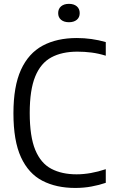

<svg xmlns="http://www.w3.org/2000/svg" viewBox="-20 -942 572 972"><path d="M361 9.5Q265 9.5 194.8 -26.8Q124.5 -63 86.2 -146Q48 -229 48 -368.5Q48 -505 86.2 -588.8Q124.5 -672.5 196.2 -711Q268 -749.5 369 -749.5Q444 -749.5 515.5 -729V-660Q478.5 -671.5 443.2 -676Q408 -680.5 371.5 -680.5Q293.5 -680.5 239.8 -651.5Q186 -622.5 158.2 -554.5Q130.5 -486.5 130.5 -370.5Q130.5 -251 158.5 -183.2Q186.5 -115.5 239.8 -87.5Q293 -59.5 367.5 -59.5Q437.5 -59.5 515.5 -85.5V-16.5Q482.5 -5 443.2 2.2Q404 9.5 361 9.5ZM329 -829.5Q304 -829.5 289.2 -841.8Q274.5 -854 274.5 -875.5Q274.5 -897.5 289.2 -910Q304 -922.5 329 -922.5Q354 -922.5 368.8 -910Q383.5 -897.5 383.5 -875.5Q383.5 -854 368.8 -841.8Q354 -829.5 329 -829.5Z"/></svg>

Font: Encode Sans SmCnd
Style: Regular
Weight: 400
Width: 4
Designer: Multiple Designers
Foundry: Impallari Type
Version: Version 3.002; ttfautohint (v1.8.3) -l 8 -r 50 -G 200 -x 14 